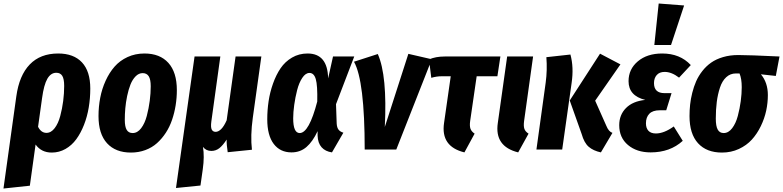

<svg xmlns="http://www.w3.org/2000/svg" viewBox="-53 -853 4466 1095"><path d="M278.8 -547.9Q367.2 -547.9 414.6 -497.1Q461.9 -446.3 461.9 -348.1Q461.9 -293 453.1 -240.2Q444.3 -187.5 426 -140.9Q407.7 -94.2 382.1 -59.1Q356.4 -23.9 320.3 -3.4Q284.2 17.1 242.2 17.1Q182.6 17.1 149.9 -28.8L117.2 206.1L-33.2 222.2L40 -303.2Q56.6 -423.3 116.9 -485.6Q177.2 -547.9 278.8 -547.9ZM211.9 -95.2Q238.3 -95.2 258.8 -122.1Q279.3 -148.9 290.5 -191.2Q301.8 -233.4 307.4 -277.3Q313 -321.3 313 -362.8Q313 -403.3 302 -420.7Q291 -438 268.1 -438Q236.8 -438 217 -403.8Q197.3 -369.6 187 -293.9L164.1 -129.9Q181.6 -95.2 211.9 -95.2Z M693.8 17.1Q606 17.1 557.4 -36.1Q508.8 -89.4 508.8 -190.9Q508.8 -244.6 518.6 -295.4Q528.3 -346.2 549.3 -392.3Q570.3 -438.5 600.3 -472.9Q630.4 -507.3 674.3 -527.6Q718.3 -547.9 771 -547.9Q858.9 -547.9 907.2 -494.4Q955.6 -440.9 955.6 -338.9Q955.6 -294.9 948.7 -252.2Q941.9 -209.5 928.2 -169.4Q914.6 -129.4 892.6 -95.7Q870.6 -62 842.3 -36.6Q814 -11.2 775.9 2.9Q737.8 17.1 693.8 17.1ZM703.6 -94.2Q731 -94.2 752 -121.8Q772.9 -149.4 784.2 -192.1Q795.4 -234.9 801 -278.1Q806.6 -321.3 806.6 -360.8Q806.6 -400.4 795.2 -418.2Q783.7 -436 760.7 -436Q738.3 -436 720.2 -417.5Q702.1 -398.9 690.9 -370.4Q679.7 -341.8 672.1 -305.4Q664.6 -269 661.6 -235.1Q658.7 -201.2 658.7 -169.9Q658.7 -129.9 669.7 -112.1Q680.7 -94.2 703.6 -94.2Z M1388.7 -181.2Q1374.5 -78.1 1383.8 1L1245.6 15.1Q1238.8 -27.8 1239.7 -57.1Q1217.8 -23.4 1197.8 -7.8Q1177.7 7.8 1152.3 7.8Q1122.6 7.8 1104.5 -15.1Q1113.8 39.1 1103.5 111.8L1090.3 205.1L950.7 219.2L1056.6 -530.8H1203.6L1152.3 -160.2Q1147.9 -127.4 1154.5 -114.3Q1161.1 -101.1 1176.8 -101.1Q1192.4 -101.1 1208.5 -116.9Q1224.6 -132.8 1239.7 -167L1290.5 -530.8H1437.5Z M1701.2 -547.9Q1815.4 -547.9 1818.4 -405.8L1846.2 -530.8H1967.3L1863.3 -258.8L1867.2 -147.9Q1868.7 -125 1877.9 -113.3Q1887.2 -101.6 1905.3 -96.2L1840.3 16.1Q1802.2 10.7 1781 -13.2Q1759.8 -37.1 1758.3 -79.1V-105Q1730.5 -45.4 1694.8 -14.6Q1659.2 16.1 1609.4 16.1Q1544.9 16.1 1508.1 -32.2Q1471.2 -80.6 1471.2 -172.9Q1471.2 -224.6 1478.8 -275.4Q1486.3 -326.2 1503.9 -376Q1521.5 -425.8 1547.1 -463.6Q1572.8 -501.5 1612.5 -524.7Q1652.3 -547.9 1701.2 -547.9ZM1711.9 -437Q1689.5 -437 1670.9 -408.9Q1652.3 -380.9 1641.6 -339.1Q1630.9 -297.4 1625 -254.9Q1619.1 -212.4 1619.1 -178.2Q1619.1 -94.2 1656.2 -94.2Q1709.5 -94.2 1756.3 -273.9Q1758.3 -366.2 1748 -401.6Q1737.8 -437 1711.9 -437Z M2101.6 -544.9Q2156.2 -422.4 2141.6 -128.9L2275.9 -545.9L2409.7 -515.1L2207 0H2026.9Q2026.9 -392.1 1965.8 -501Z M2665.5 -418 2628.4 -163.1Q2624.5 -134.8 2630.1 -118.9Q2635.7 -103 2653.8 -90.8L2595.7 16.1Q2459.5 -17.1 2479.5 -151.9L2517.6 -418H2464.8Q2437 -418 2406.7 -409.2L2393.6 -514.2Q2431.6 -530.8 2483.4 -530.8H2800.8L2783.7 -418Z M2987.3 -530.8 2936 -163.1Q2932.1 -134.3 2937.5 -118.4Q2942.9 -102.5 2961.4 -90.8L2902.3 16.1Q2766.1 -17.6 2786.1 -151.9L2839.4 -530.8Z M3374 16.1Q3330.6 6.8 3304.4 -15.9Q3278.3 -38.6 3264.2 -88.9L3196.3 -279.8L3369.1 -546.9L3485.4 -485.8L3341.3 -278.8L3405.3 -134.8Q3418.5 -102.1 3439.9 -95.2ZM3006.3 0 3059.1 -381.8Q3068.8 -453.6 3063 -526.9L3200.2 -542Q3220.2 -468.8 3207 -379.9L3153.3 0Z M3703.6 -833 3848.6 -821.8 3773.9 -596.2H3678.7ZM3657.7 16.1Q3578.6 16.1 3528.6 -25.9Q3478.5 -67.9 3478.5 -139.2Q3478.5 -197.8 3517.1 -236.8Q3555.7 -275.9 3627 -283.2Q3531.7 -306.6 3531.7 -390.1Q3531.7 -458.5 3584.7 -503.2Q3637.7 -547.9 3723.6 -547.9Q3825.2 -547.9 3886.7 -481.9L3819.8 -410.2Q3777.3 -442.9 3737.8 -442.9Q3708 -442.9 3692.4 -425Q3676.8 -407.2 3676.8 -378.9Q3676.8 -321.8 3736.8 -321.8H3776.9L3746.6 -224.1H3710Q3669.4 -224.1 3650.1 -204.1Q3630.9 -184.1 3630.9 -149.9Q3630.9 -122.1 3645.3 -106.9Q3659.7 -91.8 3687.5 -91.8Q3733.9 -91.8 3789.6 -131.8L3840.8 -49.8Q3768.6 16.1 3657.7 16.1Z M4064.5 17.1Q3976.6 17.1 3928 -36.1Q3879.4 -89.4 3879.4 -190.9Q3879.4 -224.1 3882.8 -256.3Q3886.2 -288.6 3895 -323.7Q3903.8 -358.9 3917.2 -389.4Q3930.7 -419.9 3952.6 -448Q3974.6 -476.1 4002.7 -495.8Q4030.8 -515.6 4070.3 -527.3Q4109.9 -539.1 4157.2 -539.1Q4220.2 -539.1 4392.6 -530.8L4371.6 -419.9L4286.6 -429.2Q4326.2 -381.8 4326.2 -311Q4326.2 -266.6 4316.7 -221.9Q4307.1 -177.2 4286.1 -133.8Q4265.1 -90.3 4235.1 -57.1Q4205.1 -23.9 4160.9 -3.4Q4116.7 17.1 4064.5 17.1ZM4074.2 -94.2Q4101.6 -94.2 4122.6 -121.8Q4143.6 -149.4 4154.8 -191.7Q4166 -233.9 4171.6 -276.1Q4177.2 -318.4 4177.2 -356Q4177.2 -404.3 4164.6 -434.1H4143.6Q4111.8 -434.1 4088.6 -412.6Q4065.4 -391.1 4053 -353.3Q4040.5 -315.4 4034.9 -272Q4029.3 -228.5 4029.3 -176.8Q4029.3 -133.3 4040.3 -113.8Q4051.3 -94.2 4074.2 -94.2Z"/></svg>

Font: Fira Sans Compressed
Style: Bold Italic
Weight: 700
Width: 3
Italic angle: -8°
Designer: Carrois Corporate & Edenspiekermann AG
Foundry: Carrois Corporate GbR & Edenspiekermann AG
Version: Version 4.203;PS 004.203;hotconv 1.0.88;makeotf.lib2.5.64775